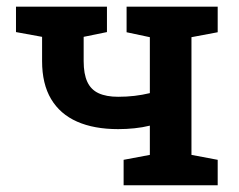

<svg xmlns="http://www.w3.org/2000/svg" viewBox="-20 -548 707 568"><path d="M345.7 0V-75.2L423.3 -89.8V-176.3Q401.4 -170.9 377.7 -168.5Q354 -166 329.6 -166Q258.3 -166 208 -188.2Q157.7 -210.4 131.1 -255.1Q104.5 -299.8 104.5 -367.2V-439L27.3 -453.1V-528.3H227.5H296.4V-453.1L227.5 -439V-367.2Q227.5 -329.1 238.3 -305.9Q249 -282.7 271.7 -272.2Q294.4 -261.7 329.6 -261.7Q355 -261.7 377.9 -264.4Q400.9 -267.1 423.3 -272.5V-438L354.5 -452.6V-528.3H624V-452.6L546.4 -438V-89.8L624 -75.2V0Z"/></svg>

Font: Roboto Slab LO Medium
Style: Regular
Weight: 500
Designer: Google
Version: Version 2.000